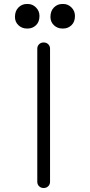

<svg xmlns="http://www.w3.org/2000/svg" viewBox="-20 -943 452 963"><path d="M298 -800H292Q268 -800 250.5 -816.5Q233 -833 233 -858Q233 -888 250.5 -905.5Q268 -923 292 -923H298Q321 -923 338.5 -905.5Q356 -888 356 -863Q356 -833 338.5 -816.5Q321 -800 298 -800ZM120 -800H114Q90 -800 72.5 -816.5Q55 -833 55 -858Q55 -888 72.5 -905.5Q90 -923 114 -923H120Q143 -923 160.5 -905.5Q178 -888 178 -863Q178 -833 160.5 -816.5Q143 -800 120 -800ZM199 0Q185 0 176 -9Q167 -18 167 -31V-699Q167 -712 176 -721Q185 -730 199 -730Q213 -730 222 -721Q231 -712 231 -699V-31Q231 -18 222 -9Q213 0 199 0Z"/></svg>

Font: Gardens CM
Style: Regular
Weight: 400
Designer: Created by: Aleksander Shevchuk, 2010. Modifed by: Daren Olsen, 2020.
Foundry: High-Logic / FontCreator v.13.0.0 build 2663 (64-bit)
Version: Version 3.003 Ukrainian, initial release